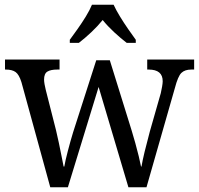

<svg xmlns="http://www.w3.org/2000/svg" viewBox="-20 -786 836 806"><path d="M70 -441Q60 -473 45.5 -483.5Q31 -494 4 -494H1V-536H230V-494H220Q193 -494 179 -485.5Q165 -477 165 -452Q165 -444 167 -432.5Q169 -421 172 -409L215 -240Q221 -216 227 -186.5Q233 -157 238.5 -130Q244 -103 247 -87H250Q254 -111 265 -153Q276 -195 287 -231L384 -533H441L533 -237Q540 -214 548 -185.5Q556 -157 562.5 -130Q569 -103 572 -87H574Q578 -111 587 -148.5Q596 -186 609 -234L655 -395Q658 -408 660.5 -422.5Q663 -437 663 -445Q663 -494 604 -494H598V-536H795V-494H783Q756 -494 741.5 -480Q727 -466 714 -416L595 0H519L394 -421L265 0H191ZM273 -619Q287 -638 305.5 -664Q324 -690 340.5 -717Q357 -744 366 -766H457Q467 -744 483.5 -717Q500 -690 518 -664Q536 -638 550 -619V-606H512Q486 -626 459 -651Q432 -676 411 -702Q390 -676 363.5 -651Q337 -626 311 -606H273Z"/></svg>

Font: Noto Serif Hebrew SemiCondensed
Style: Regular
Weight: 400
Width: 4
Designer: Monotype Design Team
Foundry: Monotype Imaging Inc.
Version: Version 2.004; ttfautohint (v1.8.4.7-5d5b)